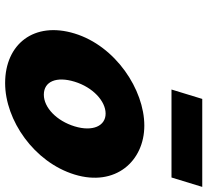

<svg xmlns="http://www.w3.org/2000/svg" viewBox="-50 -744 809 749"><g transform="rotate(90 354.5 -369.5)"><path d="M365.9 -754 329.2 -634H672.4L709.1 -754ZM110.7 -256C159.6 -416 329.8 -528 470 -528C608 -528 709.8 -416 660.9 -256C612.6 -98 449 15 304 15C151.8 15 62.3 -98 110.7 -256ZM298.7 -256C277.3 -186 297 -136 349.4 -136C399.7 -136 451.5 -186 472.9 -256C494.6 -327 471.2 -377 423.1 -377C374.3 -377 320.4 -327 298.7 -256Z"/></g></svg>

Font: Hussar
Style: BdSuprConOblThree
Weight: 700
Foundry: Cannot Into Space Fonts
Version: Version 2.00